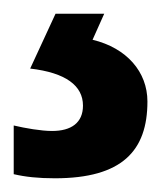

<svg xmlns="http://www.w3.org/2000/svg" viewBox="-43 -20 235 280"><path d="M172 128C172 85 142 50 92 38L109 0H38L1 80C53 86 78 105 78 134C78 159 61 171 33 171C17 171 -6 167 -23 163V234C-6 238 13 240 37 240C135 240 172 200 172 128Z"/></svg>

Font: Noto Sans Sinhala UI Condensed SemiBold
Style: Regular
Weight: 600
Width: 3
Designer: Jelle Bosma - Monotype Design Team
Foundry: Monotype Imaging Inc.
Version: Version 2.006